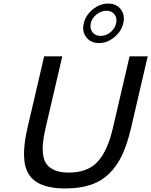

<svg xmlns="http://www.w3.org/2000/svg" viewBox="-20 -1036 843 1070"><path d="M344.2 14.2H345.2Q237.8 14.2 182.1 -22.7Q126.5 -59.6 116.7 -134.3Q106.9 -209 132.8 -321.8L226.1 -722.2H327.1L233.9 -321.8Q222.7 -273.4 219.2 -236.6Q215.8 -199.7 221.2 -168.2Q226.6 -136.7 243.2 -116.7Q259.8 -96.7 289.8 -85.4Q319.8 -74.2 363.8 -74.2Q467.3 -74.2 523.2 -133.8Q579.1 -193.4 608.9 -321.8L702.1 -722.2H803.2L710 -321.8Q689.9 -234.9 661.4 -173.6Q632.8 -112.3 589.4 -69.3Q545.9 -26.4 485.6 -6.1Q425.3 14.2 344.2 14.2ZM627 -905.8Q633.8 -935.1 618.2 -955.6Q602.5 -976.1 573.2 -976.1Q543.9 -976.1 518.1 -955.6Q492.2 -935.1 485.8 -905.8Q479.5 -876.5 495.6 -856.2Q511.7 -835.9 541 -835.9Q570.3 -835.9 595.5 -856.2Q620.6 -876.5 627 -905.8ZM667 -905.8Q656.2 -860.8 616.7 -828.4Q577.1 -795.9 532.2 -795.9Q486.3 -795.9 461.2 -827.9Q436 -859.9 446.8 -905.8Q457.5 -951.7 497.3 -983.9Q537.1 -1016.1 583 -1016.1Q628.9 -1016.1 653.3 -983.9Q677.7 -951.7 667 -905.8Z"/></svg>

Font: Perun
Style: Italic
Weight: 400
Italic angle: -12°
Foundry: Stefan Peev, Context Ltd
Version: Version 001.000